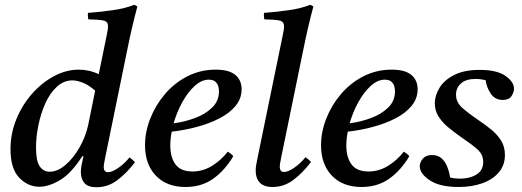

<svg xmlns="http://www.w3.org/2000/svg" viewBox="-20 -772 2189 805"><path d="M330 -117H325Q278 -44 231 -16.5Q184 11 145 11Q97 11 60.5 -27Q24 -65 24 -147Q24 -212 48.5 -272Q73 -332 114.5 -379Q156 -426 207 -453Q258 -480 310 -480Q330 -480 351.5 -475.5Q373 -471 394 -461L426 -617Q429 -631 431 -643Q433 -655 433 -662Q433 -681 415.5 -685.5Q398 -690 350 -691Q349 -698 348.5 -704.5Q348 -711 349 -718Q403 -722 454.5 -729.5Q506 -737 543 -752L556 -745Q546 -708 535.5 -664Q525 -620 514 -565L421 -111Q420 -104 417.5 -92.5Q415 -81 415 -72Q415 -50 433 -50Q450 -50 476 -68Q502 -86 523 -112Q536 -103 546 -92Q512 -47 472.5 -17Q433 13 385 13Q349 13 334 -4.5Q319 -22 319 -51Q319 -65 322 -80Q325 -95 330 -117ZM350 -249 379 -392Q350 -417 325.5 -426Q301 -435 284 -435Q247 -435 218 -408Q189 -381 170 -338.5Q151 -296 141 -247Q131 -198 131 -154Q131 -97 146.5 -74.5Q162 -52 188 -52Q221 -52 254 -80Q287 -108 313 -153Q339 -198 350 -249Z M993 -398Q993 -359 968 -328.5Q943 -298 900.5 -276Q858 -254 806 -240Q754 -226 700 -220Q694 -189 694 -162Q694 -112 716 -82.5Q738 -53 787 -53Q830 -53 868 -76Q906 -99 935 -136Q951 -127 958 -117Q924 -59 875 -23.5Q826 12 758 12Q679 12 633.5 -35.5Q588 -83 588 -163Q588 -219 610 -275Q632 -331 671.5 -377.5Q711 -424 765.5 -452Q820 -480 884 -480Q940 -480 966.5 -458Q993 -436 993 -398ZM708 -255Q755 -261 798.5 -277.5Q842 -294 870 -321.5Q898 -349 898 -389Q898 -411 888 -424.5Q878 -438 856 -438Q825 -438 796 -411.5Q767 -385 744 -343Q721 -301 708 -255Z M1261 -113Q1274 -104 1284 -93Q1250 -48 1210.5 -18Q1171 12 1123 12Q1086 12 1069 -6.5Q1052 -25 1052 -56Q1052 -67 1054 -80Q1056 -93 1059 -106L1164 -617Q1167 -631 1169 -642.5Q1171 -654 1171 -661Q1171 -681 1153.5 -685.5Q1136 -690 1088 -691Q1087 -698 1086.5 -704.5Q1086 -711 1087 -718Q1141 -722 1192.5 -729.5Q1244 -737 1281 -752L1294 -745Q1284 -708 1273.5 -664Q1263 -620 1252 -565L1159 -112Q1158 -105 1155.5 -93.5Q1153 -82 1153 -72Q1153 -63 1157 -57Q1161 -51 1171 -51Q1188 -51 1214 -69Q1240 -87 1261 -113Z M1731 -398Q1731 -359 1706 -328.5Q1681 -298 1638.5 -276Q1596 -254 1544 -240Q1492 -226 1438 -220Q1432 -189 1432 -162Q1432 -112 1454 -82.5Q1476 -53 1525 -53Q1568 -53 1606 -76Q1644 -99 1673 -136Q1689 -127 1696 -117Q1662 -59 1613 -23.5Q1564 12 1496 12Q1417 12 1371.5 -35.5Q1326 -83 1326 -163Q1326 -219 1348 -275Q1370 -331 1409.5 -377.5Q1449 -424 1503.5 -452Q1558 -480 1622 -480Q1678 -480 1704.5 -458Q1731 -436 1731 -398ZM1446 -255Q1493 -261 1536.5 -277.5Q1580 -294 1608 -321.5Q1636 -349 1636 -389Q1636 -411 1626 -424.5Q1616 -438 1594 -438Q1563 -438 1534 -411.5Q1505 -385 1482 -343Q1459 -301 1446 -255Z M1903 12Q1824 12 1782 -16Q1740 -44 1740 -75Q1740 -92 1753 -107Q1766 -122 1791 -122Q1816 -122 1831.5 -108Q1847 -94 1855.5 -72Q1864 -50 1867 -28Q1878 -25 1888.5 -24Q1899 -23 1909 -23Q1950 -23 1978 -40.5Q2006 -58 2006 -93Q2006 -124 1982 -145.5Q1958 -167 1912 -198Q1885 -217 1860 -237.5Q1835 -258 1819 -283Q1803 -308 1803 -339Q1803 -371 1822.5 -403.5Q1842 -436 1884 -457.5Q1926 -479 1991 -479Q2063 -479 2099 -454Q2135 -429 2135 -400Q2135 -385 2124.5 -369Q2114 -353 2088 -353Q2055 -353 2037.5 -379.5Q2020 -406 2016 -436Q1995 -441 1974 -441Q1934 -441 1913 -422.5Q1892 -404 1892 -375Q1892 -344 1916.5 -321.5Q1941 -299 1988 -267Q2015 -249 2040 -228.5Q2065 -208 2081 -182.5Q2097 -157 2097 -122Q2097 -80 2072 -50Q2047 -20 2003 -4Q1959 12 1903 12Z"/></svg>

Font: Tiro Gurmukhi
Style: Italic
Weight: 400
Italic angle: -11°
Designer: Gurmukhi: John Hudson & Fiona Ross, assisted by Paul Hanslow. Latin: John Hudson with Paul Hanslow, assisted by Kaja Soj
Foundry: Tiro Typeworks Ltd.
Version: Version 1.52